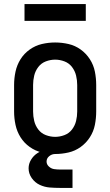

<svg xmlns="http://www.w3.org/2000/svg" viewBox="-20 -746 540 940"><path d="M275 174H335V84H274Q274 84 274 84Q274 84 274 84Q260 84 245.5 82Q231 80 219.5 69.5Q208 59 208 45Q208 29 221 18.5Q234 8 250 8V-19Q227 -19 205 -14Q183 -9 163.5 3.5Q144 16 132 36Q120 56 120 78Q120 104 135.5 126Q151 148 174.5 159Q198 170 223.5 172Q249 174 275 174ZM250 8Q283 8 315.5 0.5Q348 -7 375 -26.5Q402 -46 420 -74Q438 -102 444.5 -134.5Q451 -167 451 -200V-330Q451 -363 444.5 -395.5Q438 -428 420 -456Q402 -484 375 -503.5Q348 -523 315.5 -530.5Q283 -538 250 -538Q217 -538 185 -530.5Q153 -523 125.5 -503.5Q98 -484 80.5 -456Q63 -428 56 -395.5Q49 -363 49 -330V-200Q49 -167 56 -134.5Q63 -102 80.5 -74Q98 -46 125.5 -26.5Q153 -7 185 0.5Q217 8 250 8ZM250 -76Q227 -76 204.5 -84.5Q182 -93 167.5 -112Q153 -131 147.5 -154Q142 -177 142 -200V-330Q142 -353 147.5 -376Q153 -399 167.5 -418Q182 -437 204.5 -445.5Q227 -454 250 -454Q273 -454 295.5 -445.5Q318 -437 332.5 -418Q347 -399 352.5 -376Q358 -353 358 -330V-200Q358 -177 352.5 -154Q347 -131 332.5 -112Q318 -93 295.5 -84.5Q273 -76 250 -76ZM100 -644H400V-726H100Z"/></svg>

Font: Iosevka SS08 Medium
Style: Regular
Weight: 500
Monospace: yes
Designer: Belleve Invis
Foundry: Belleve Invis
Version: Version 3.4.3; ttfautohint (v1.8.3)